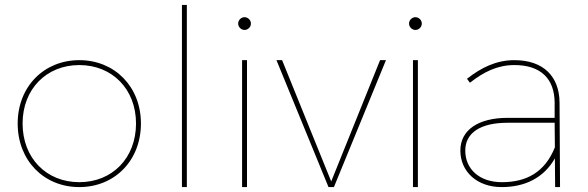

<svg xmlns="http://www.w3.org/2000/svg" viewBox="-20 -762 2394 782"><path d="M303 -517C159 -517 52 -409 52 -259C52 -108 159 0 303 0C447 0 554 -108 554 -259C554 -409 447 -517 303 -517ZM303 -497C437 -497 534 -399 534 -259C534 -118 437 -20 303 -20C169 -20 72 -118 72 -259C72 -399 169 -497 303 -497Z M721 -742V0H741V-742Z M976 -692C962 -692 950 -680 950 -666C950 -652 962 -640 976 -640C990 -640 1002 -652 1002 -666C1002 -680 990 -692 976 -692ZM966 -517V0H986V-517Z M1106 -517 1318 0H1340L1552 -517H1528L1329 -23L1129 -517Z M1672 -692C1658 -692 1646 -680 1646 -666C1646 -652 1658 -640 1672 -640C1686 -640 1698 -652 1698 -666C1698 -680 1686 -692 1672 -692ZM1662 -517V0H1682V-517Z M2261 0 2259 -345C2258 -450 2194 -517 2075 -517C2002 -517 1940 -487 1882 -441L1894 -425C1950 -469 2006 -497 2075 -497C2184 -497 2238 -440 2239 -345V-282H2047C1929 -282 1855 -233 1855 -149C1855 -63 1923 0 2023 0C2116 0 2194 -36 2240 -117L2241 0ZM2024 -20C1933 -20 1875 -73 1875 -149C1875 -221 1937 -262 2047 -262H2239L2240 -162C2199 -60 2124 -20 2024 -20Z"/></svg>

Font: Montserrat Thin
Style: Regular
Weight: 250
Designer: Julieta Ulanovsky
Foundry: Julieta Ulanovsky
Version: Version 4.000